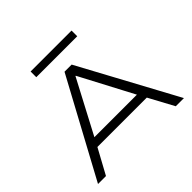

<svg xmlns="http://www.w3.org/2000/svg" viewBox="-203 -1092 1313 1313"><g transform="rotate(-45 453.5 -435.0)"><path d="M38 0 419 -705H488L869 0H790L681 -202L723 -182H181L225 -202L115 0ZM451 -631 239 -229 207 -244H698L666 -229L454 -631ZM256 -815V-870H652V-815Z"/></g></svg>

Font: Nunito Sans 10pt Expanded Light
Style: Regular
Weight: 300
Width: 7
Designer: Vernon Adams
Foundry: Vernon Adams
Version: Version 3.101;gftools[0.9.27]